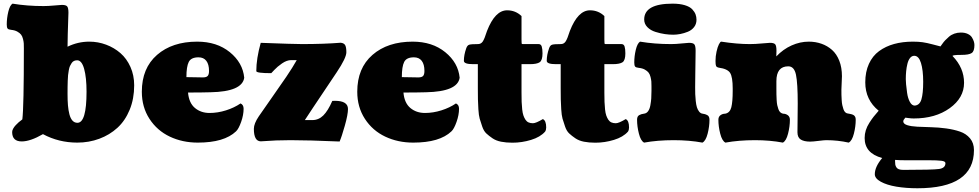

<svg xmlns="http://www.w3.org/2000/svg" viewBox="-20 -760 5307 1041"><path d="M351.1 -690.9Q351.1 -689 349.9 -654.5Q348.6 -620.1 347.4 -575.9Q346.2 -531.7 346.2 -506.8Q402.3 -534.2 463.9 -534.2Q511.7 -534.2 555.4 -517.8Q599.1 -501.5 633.1 -471.9Q667 -442.4 687.3 -397Q707.5 -351.6 707.5 -297.4Q707.5 -224.6 683.1 -165Q658.7 -105.5 616.5 -66.9Q574.2 -28.3 518.3 -7.6Q462.4 13.2 398.9 13.2Q298.3 13.2 212.9 -32.7Q144.5 6.8 97.7 6.8Q45.9 6.8 45.9 -44.4Q45.9 -52.7 51.5 -62.7Q57.1 -72.8 65.2 -81.3Q73.2 -89.8 81.5 -97.2Q89.8 -104.5 95.7 -108.4L101.1 -112.8Q109.4 -177.2 109.4 -498.5Q109.4 -514.6 108.9 -524.4Q108.4 -534.2 104.7 -548.8Q101.1 -563.5 94.2 -572.3Q87.4 -581.1 74 -588.6Q60.5 -596.2 41 -598.1Q25.4 -599.6 21 -605.5Q16.6 -611.3 16.6 -627.4Q16.6 -661.1 24.9 -696Q33.2 -731 47.9 -740.2Q127 -727.1 216.3 -727.1Q241.7 -727.1 274.4 -730.2Q307.1 -733.4 315.4 -733.4Q337.4 -733.4 344.2 -725.3Q351.1 -717.3 351.1 -690.9ZM346.2 -251Q346.2 -215.3 348.4 -189Q350.6 -162.6 356.4 -140.1Q362.3 -117.7 373 -106Q383.8 -94.2 399.9 -94.2Q449.2 -94.2 449.2 -262.7Q449.2 -339.4 436.3 -386.2Q423.3 -433.1 398.4 -433.1Q389.2 -433.1 381.6 -429.7Q374 -426.3 368.7 -418.5Q363.3 -410.6 359.4 -402.1Q355.5 -393.6 353 -379.2Q350.6 -364.7 349.1 -352.8Q347.7 -340.8 347.2 -321.3Q346.7 -301.8 346.4 -287.8Q346.2 -273.9 346.2 -251Z M990.7 -341.8Q1004.9 -341.8 1034.2 -341.1Q1063.5 -340.3 1079.6 -340.3Q1099.1 -340.3 1106.2 -348.4Q1113.3 -356.4 1113.3 -375.5Q1113.3 -411.1 1098.6 -430.2Q1084 -449.2 1056.2 -449.2Q1016.1 -449.2 1003.4 -424.1Q990.7 -398.9 990.7 -341.8ZM1259.8 -47.9Q1195.8 13.2 1052.7 13.2Q969.2 13.2 900.6 -19.3Q832 -51.8 790.5 -115.5Q749 -179.2 749 -262.7Q749 -390.6 831.5 -462.4Q914.1 -534.2 1049.3 -534.2Q1155.8 -534.2 1226.1 -477.1Q1296.4 -419.9 1304.2 -338.4Q1293 -263.2 1122.1 -259.8Q1072.8 -258.3 999.5 -258.3Q1004.4 -201.7 1036.9 -174.6Q1069.3 -147.5 1116.2 -147.5Q1160.2 -147.5 1205.1 -161.6Q1250 -175.8 1284.2 -199.2Q1300.8 -191.9 1300.8 -170.4Q1300.8 -136.7 1287.4 -98.9Q1273.9 -61 1259.8 -47.9Z M1400.4 5.9Q1398.4 6.3 1394.5 6.3Q1356.4 6.3 1356.4 -61.5Q1356.4 -89.8 1383.3 -129.4Q1404.8 -161.1 1451.4 -227.1Q1498 -293 1532.7 -344.2Q1567.4 -395.5 1588.9 -434.1H1558.6Q1535.2 -434.1 1509.3 -416.3Q1483.4 -398.4 1467.3 -380.9Q1451.2 -363.3 1450.7 -363.3Q1369.6 -363.3 1369.6 -374.5Q1369.6 -441.4 1393.6 -527.8Q1574.7 -521 1618.2 -521Q1735.4 -521 1827.1 -528.3Q1845.7 -526.4 1851.8 -514.6Q1857.9 -502.9 1857.9 -476.6Q1857.9 -446.3 1805.7 -368.2L1677.2 -176.3L1632.8 -108.9H1673.3Q1707.5 -108.9 1732.9 -134Q1758.3 -159.2 1781.7 -212.9Q1783.7 -212.9 1788.6 -213.1Q1793.5 -213.4 1795.9 -213.4Q1866.7 -213.4 1866.7 -168.9Q1866.7 -139.2 1849.6 -78.6Q1832.5 -18.1 1821.3 7.3Q1652.8 0 1554.7 0Q1475.6 0 1400.4 5.9Z M2158.7 -341.8Q2172.9 -341.8 2202.1 -341.1Q2231.4 -340.3 2247.6 -340.3Q2267.1 -340.3 2274.2 -348.4Q2281.2 -356.4 2281.2 -375.5Q2281.2 -411.1 2266.6 -430.2Q2252 -449.2 2224.1 -449.2Q2184.1 -449.2 2171.4 -424.1Q2158.7 -398.9 2158.7 -341.8ZM2427.7 -47.9Q2363.8 13.2 2220.7 13.2Q2137.2 13.2 2068.6 -19.3Q2000 -51.8 1958.5 -115.5Q1917 -179.2 1917 -262.7Q1917 -390.6 1999.5 -462.4Q2082 -534.2 2217.3 -534.2Q2323.7 -534.2 2394 -477.1Q2464.4 -419.9 2472.2 -338.4Q2460.9 -263.2 2290 -259.8Q2240.7 -258.3 2167.5 -258.3Q2172.4 -201.7 2204.8 -174.6Q2237.3 -147.5 2284.2 -147.5Q2328.1 -147.5 2373 -161.6Q2418 -175.8 2452.1 -199.2Q2468.8 -191.9 2468.8 -170.4Q2468.8 -136.7 2455.3 -98.9Q2441.9 -61 2427.7 -47.9Z M2869.6 -91.8Q2885.7 -91.8 2923.3 -114.3Q2941.4 -106.4 2941.4 -68.8Q2941.4 -55.7 2935.5 -46.4Q2909.2 -16.6 2859.4 -1.5Q2809.6 13.7 2758.3 13.7Q2724.1 13.7 2696.8 8.3Q2669.4 2.9 2650.1 -10.3Q2630.9 -23.4 2616.9 -36.4Q2603 -49.3 2594.5 -74Q2585.9 -98.6 2580.8 -116.5Q2575.7 -134.3 2573.7 -167.7Q2571.8 -201.2 2571.3 -221.2Q2570.8 -241.2 2570.8 -280.8V-412.1H2545.4Q2495.1 -412.1 2495.1 -430.2Q2495.1 -461.9 2507.8 -498Q2513.2 -514.2 2524.2 -517.6Q2535.2 -521 2571.8 -521Q2587.9 -521 2597.4 -534.9Q2606.9 -548.8 2620.6 -592.3Q2664.1 -704.1 2729.5 -704.1Q2774.9 -704.1 2807.6 -672.9V-545.9Q2807.6 -527.8 2808.3 -524.4Q2809.1 -521 2814 -521H2900.4Q2913.1 -521 2917.2 -507.8Q2921.4 -494.6 2921.4 -470.7Q2921.4 -433.1 2906.2 -422.6Q2891.1 -412.1 2852.5 -412.1H2807.6V-257.8Q2807.6 -228 2808.3 -207.5Q2809.1 -187 2811.3 -166.7Q2813.5 -146.5 2817.9 -133.8Q2822.3 -121.1 2829.1 -110.8Q2835.9 -100.6 2845.9 -96.2Q2856 -91.8 2869.6 -91.8Z M3318.8 -91.8Q3335 -91.8 3372.6 -114.3Q3390.6 -106.4 3390.6 -68.8Q3390.6 -55.7 3384.8 -46.4Q3358.4 -16.6 3308.6 -1.5Q3258.8 13.7 3207.5 13.7Q3173.3 13.7 3146 8.3Q3118.7 2.9 3099.4 -10.3Q3080.1 -23.4 3066.2 -36.4Q3052.2 -49.3 3043.7 -74Q3035.2 -98.6 3030 -116.5Q3024.9 -134.3 3022.9 -167.7Q3021 -201.2 3020.5 -221.2Q3020 -241.2 3020 -280.8V-412.1H2994.6Q2944.3 -412.1 2944.3 -430.2Q2944.3 -461.9 2957 -498Q2962.4 -514.2 2973.4 -517.6Q2984.4 -521 3021 -521Q3037.1 -521 3046.6 -534.9Q3056.2 -548.8 3069.8 -592.3Q3113.3 -704.1 3178.7 -704.1Q3224.1 -704.1 3256.8 -672.9V-545.9Q3256.8 -527.8 3257.6 -524.4Q3258.3 -521 3263.2 -521H3349.6Q3362.3 -521 3366.5 -507.8Q3370.6 -494.6 3370.6 -470.7Q3370.6 -433.1 3355.5 -422.6Q3340.3 -412.1 3301.8 -412.1H3256.8V-257.8Q3256.8 -228 3257.6 -207.5Q3258.3 -187 3260.5 -166.7Q3262.7 -146.5 3267.1 -133.8Q3271.5 -121.1 3278.3 -110.8Q3285.2 -100.6 3295.2 -96.2Q3305.2 -91.8 3318.8 -91.8Z M3629.9 -571.8Q3608.4 -571.8 3584.7 -575.2Q3561 -578.6 3534.2 -586.9Q3507.3 -595.2 3490 -612.8Q3472.7 -630.4 3472.7 -654.3Q3472.7 -740.2 3626.5 -740.2Q3665.5 -740.2 3692.9 -731.9Q3720.2 -723.6 3733.2 -709.7Q3746.1 -695.8 3751.2 -682.1Q3756.3 -668.5 3756.3 -652.8Q3756.3 -629.9 3743.2 -613Q3730 -596.2 3709.5 -587.9Q3689 -579.6 3668.9 -575.7Q3648.9 -571.8 3629.9 -571.8ZM3749 -286.6Q3749 -264.6 3749.5 -249.3Q3750 -233.9 3752.2 -212.9Q3754.4 -191.9 3758.5 -178.5Q3762.7 -165 3770.5 -155Q3778.3 -145 3789.6 -143.6Q3798.3 -142.1 3803 -140.9Q3807.6 -139.6 3814.2 -136.2Q3820.8 -132.8 3823.7 -126.5Q3826.7 -120.1 3826.7 -110.8Q3826.7 -74.2 3816.7 -35.2Q3806.6 3.9 3788.6 13.2Q3717.8 0 3632.8 0Q3544.4 0 3472.2 13.2Q3454.1 3.9 3444.1 -35.2Q3434.1 -74.2 3434.1 -110.8Q3434.1 -120.1 3437 -126.5Q3439.9 -132.8 3446.5 -136.2Q3453.1 -139.6 3457.8 -140.9Q3462.4 -142.1 3471.2 -143.6Q3484.9 -145 3493.7 -156.7Q3502.4 -168.5 3506.1 -188.7Q3509.8 -209 3511 -226.1Q3512.2 -243.2 3512.2 -267.1V-292.5Q3512.2 -308.6 3511.5 -318.4Q3510.7 -328.1 3507.1 -342.8Q3503.4 -357.4 3496.6 -366.2Q3489.7 -375 3476.3 -382.6Q3462.9 -390.1 3443.4 -392.1Q3427.7 -393.6 3423.3 -399.4Q3418.9 -405.3 3418.9 -421.4Q3418.9 -455.1 3427.2 -490Q3435.5 -524.9 3450.2 -534.2Q3529.3 -521 3618.7 -521Q3644 -521 3675.8 -524.4Q3707.5 -527.8 3715.8 -527.8Q3737.8 -527.8 3744.6 -519.5Q3751.5 -511.2 3751.5 -484.9Q3751.5 -482.9 3751 -444.8Q3750.5 -406.7 3749.8 -359.1Q3749 -311.5 3749 -286.6Z M4460 0Q4448.2 0 4417.7 3.9Q4387.2 7.8 4372.1 7.8Q4340.3 7.8 4322 -3.2Q4303.7 -14.2 4303.7 -43Q4303.7 -64.5 4304.4 -109.4Q4305.2 -154.3 4305.2 -198.7Q4305.2 -309.1 4295.7 -354.7Q4286.1 -400.4 4253.9 -400.4Q4189.5 -400.4 4189.5 -319.8V-281.7Q4189.5 -260.3 4189.7 -248.3Q4189.9 -236.3 4190.9 -218.3Q4191.9 -200.2 4194.1 -189.9Q4196.3 -179.7 4200.2 -168.5Q4204.1 -157.2 4210.4 -151.4Q4216.8 -145.5 4225.6 -143.6Q4240.2 -143.6 4251.5 -135.3Q4262.7 -127 4262.7 -110.8Q4262.7 -74.2 4252.7 -35.2Q4242.7 3.9 4224.6 13.2Q4155.3 0 4073.7 0Q3985.4 0 3913.1 13.2Q3895 3.9 3885 -35.2Q3875 -74.2 3875 -110.8Q3875 -127 3886.2 -135.3Q3897.5 -143.6 3912.1 -143.6Q3937.5 -148.4 3945.1 -178.2Q3952.6 -208 3952.6 -267.1V-280.3Q3952.6 -342.3 3938.7 -364.5Q3924.8 -386.7 3877.4 -393.1Q3865.7 -395.5 3862.5 -402.1Q3859.4 -408.7 3859.4 -429.2Q3859.4 -455.1 3865 -480.2Q3870.6 -505.4 3877.9 -519.8Q3885.3 -534.2 3890.6 -534.2Q3976.6 -521 4044.9 -521Q4076.2 -521 4110.4 -524.4Q4144.5 -527.8 4154.3 -527.8Q4175.3 -527.8 4182.6 -520.3Q4189.9 -512.7 4189.9 -484.9L4189 -454.1Q4226.1 -493.2 4272 -513.7Q4317.9 -534.2 4365.2 -534.2Q4401.9 -534.2 4433.8 -522.9Q4465.8 -511.7 4491 -489.5Q4516.1 -467.3 4530.5 -430.7Q4544.9 -394 4544.9 -346.7Q4544.9 -335 4543.5 -311Q4542 -287.1 4542 -274.4Q4542 -257.3 4542.2 -245.6Q4542.5 -233.9 4543.5 -217.5Q4544.4 -201.2 4546.9 -189.9Q4549.3 -178.7 4553 -168Q4556.6 -157.2 4562.7 -151.4Q4568.8 -145.5 4577.1 -144.5Q4578.1 -144.5 4583 -143.6Q4587.9 -142.6 4589.1 -142.3Q4590.3 -142.1 4594.7 -141.1Q4599.1 -140.1 4600.6 -139.4Q4602.1 -138.7 4605.5 -137.2Q4608.9 -135.7 4610.4 -134.3Q4611.8 -132.8 4614 -130.4Q4616.2 -127.9 4617.2 -125.2Q4618.2 -122.6 4618.9 -118.9Q4619.6 -115.2 4619.6 -110.8Q4619.6 -74.2 4609.6 -35.2Q4599.6 3.9 4581.5 13.2Q4522.5 0 4460 0Z M5260.7 53.7Q5260.7 260.7 4954.1 260.7Q4892.1 260.7 4840.1 252Q4788.1 243.2 4755.6 225.3Q4723.1 207.5 4723.1 184.6Q4723.1 144.5 4763.2 96.7Q4668 71.3 4668 -11.7Q4668 -33.2 4674.3 -53.7Q4680.7 -74.2 4693.6 -94.2Q4706.5 -114.3 4716.8 -127.4Q4727.1 -140.6 4744.1 -159.7Q4671.4 -218.3 4671.4 -313.5Q4671.4 -370.6 4691.2 -413.8Q4710.9 -457 4746.3 -482.9Q4781.7 -508.8 4827.6 -521.5Q4873.5 -534.2 4929.2 -534.2Q4960 -534.2 4982.4 -531Q5004.9 -527.8 5036.9 -519.3Q5068.8 -510.7 5079.1 -508.3Q5080.1 -509.3 5088.4 -521.2Q5096.7 -533.2 5104.7 -541.5Q5112.8 -549.8 5125.2 -560.8Q5137.7 -571.8 5154.3 -577.6Q5170.9 -583.5 5189.5 -583.5Q5211.9 -583.5 5227.5 -575.9Q5243.2 -568.4 5250.2 -556.4Q5257.3 -544.4 5260.3 -534.4Q5263.2 -524.4 5263.2 -515.6Q5263.2 -482.4 5248.3 -472.4Q5233.4 -462.4 5192.9 -462.4Q5144.5 -462.4 5144.5 -456.5Q5207 -392.1 5207 -311Q5207 -229.5 5129.4 -173.6Q5051.8 -117.7 4934.1 -117.7Q4920.4 -117.7 4905.3 -119.9Q4890.1 -122.1 4888.7 -122.1Q4877.4 -109.9 4877.4 -102.1Q4877.4 -88.4 4898.7 -81.5Q4919.9 -74.7 4953.6 -73Q4987.3 -71.3 5028.1 -70.3Q5068.8 -69.3 5109.9 -63.7Q5150.9 -58.1 5184.6 -46.6Q5218.3 -35.2 5239.5 -9.8Q5260.7 15.6 5260.7 53.7ZM4939.5 -187.5Q4966.3 -189.5 4975.8 -221.2Q4985.4 -252.9 4985.4 -316.4Q4985.4 -379.9 4973.4 -418.7Q4961.4 -457.5 4937 -457.5Q4923.8 -457.5 4914.3 -445.8Q4904.8 -434.1 4899.9 -414.1Q4895 -394 4893.1 -373.8Q4891.1 -353.5 4891.1 -331.1Q4891.1 -320.8 4892.6 -303.2Q4894 -285.6 4898.2 -256.6Q4902.3 -227.5 4913.1 -207.5Q4923.8 -187.5 4939.5 -187.5ZM4887.2 108.9Q4856 108.9 4833 106.9V116.2Q4833 126 4834.2 132.6Q4835.4 139.2 4839.6 146.5Q4843.8 153.8 4853.3 157.5Q4862.8 161.1 4877.4 161.1Q5037.1 161.1 5071.5 156.2Q5106 151.4 5106 124.5Q5106 114.3 5083.7 111.6Q5061.5 108.9 5016.6 108.9Z"/></svg>

Font: Coustard Black
Style: Regular
Weight: 900
Foundry: vernon adams
Version: Version 1.001;